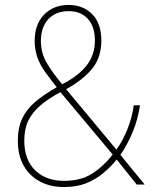

<svg xmlns="http://www.w3.org/2000/svg" viewBox="-20 -745 626 775"><path d="M257 -725Q315 -725 352 -688Q389 -651 389 -581Q389 -512 351 -466.5Q313 -421 247 -385L450 -141Q474 -174 493.5 -221.5Q513 -269 520 -320H545Q537 -264 516 -213Q495 -162 466 -120L564 0H532L451 -101Q426 -70 395.5 -45Q365 -20 327 -5Q289 10 238 10Q183 10 141 -12.5Q99 -35 75.5 -76.5Q52 -118 52 -177Q52 -229 69.5 -266.5Q87 -304 122.5 -334Q158 -364 209 -393Q181 -428 160.5 -457Q140 -486 130 -516Q120 -546 120 -580Q120 -647 158 -686Q196 -725 257 -725ZM224 -373Q175 -347 142.5 -319Q110 -291 94 -257.5Q78 -224 78 -177Q78 -100 122 -57.5Q166 -15 238 -15Q306 -15 351.5 -44Q397 -73 435 -121ZM257 -700Q205 -700 175 -667.5Q145 -635 145 -580Q145 -532 168.5 -491.5Q192 -451 231 -405Q295 -437 329 -480Q363 -523 363 -581Q363 -637 335 -668.5Q307 -700 257 -700Z"/></svg>

Font: Noto Sans Khmer SemiCondensed Thin
Style: Regular
Weight: 250
Width: 4
Designer: Danh Hong and the Monotype Design Team
Foundry: Monotype Imaging Inc.
Version: Version 2.004